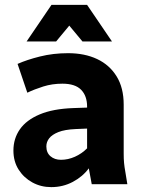

<svg xmlns="http://www.w3.org/2000/svg" viewBox="-20 -755 597 787"><path d="M35 -138Q35 -187 61.5 -225Q88 -263 142.5 -286Q197 -309 280 -312L337 -314V-318Q337 -362 312.5 -387Q288 -412 236 -412Q194 -412 157.5 -400.5Q121 -389 92 -375L52 -493Q90 -510 144 -523.5Q198 -537 259 -537Q327 -537 378 -513Q429 -489 458 -442Q487 -395 487 -326V-125Q487 -104 488.5 -87.5Q490 -71 494 -49L502 0H356L344 -65Q319 -31 278.5 -9.5Q238 12 190 12Q148 12 113 -7Q78 -26 56.5 -59.5Q35 -93 35 -138ZM170 -155Q170 -129 187 -114.5Q204 -100 230 -100Q259 -100 287 -112.5Q315 -125 337 -147V-228L290 -226Q245 -224 219 -213.5Q193 -203 181.5 -188Q170 -173 170 -155ZM89 -585 191 -735H337L439 -585H318L264 -650L210 -585Z"/></svg>

Font: Radio Canada
Style: Regular
Weight: 400
Designer: Charles Daoud, Etienne Aubert Bonn, Alexandre Saumier Demers, Jacques Le Bailly
Foundry: Radio-Canada
Version: Version 2.104;gftools[0.9.28.dev5+ged2979d]